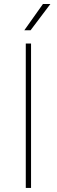

<svg xmlns="http://www.w3.org/2000/svg" viewBox="-20 -925 280 945"><path d="M132.8 -710.9V0H106.9V-710.9ZM99.6 -775.9 191.4 -905.3H228L130.4 -775.9Z"/></svg>

Font: Roboto Condensed Thin
Style: Regular
Weight: 250
Width: 3
Designer: Christian Robertson
Foundry: Google
Version: Version 3.009; 2024